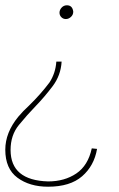

<svg xmlns="http://www.w3.org/2000/svg" viewBox="-33 -543 451 726"><path d="M216 -471Q206 -471 199 -478Q192 -485 192 -495Q192 -505.5 200 -514.2Q208 -523 220 -523Q241 -523 244 -499Q244 -487 235.2 -479Q226.5 -471 216 -471ZM149 163Q79 163 33 129Q-13 95 -13 23Q-13 -41.5 36 -101.5Q54 -123 77 -144Q121 -187 154 -231Q177 -266 180 -310H200Q197 -258 166 -217Q135 -176 102.5 -142.5Q70 -109 38.5 -70.5Q7 -32 7 24Q7 139 149 143Q211 143 255.5 113Q300 83 314 18L334 20Q323 84 277.5 123.5Q232 163 149 163Z"/></svg>

Font: Argentum Sans Thin
Style: Italic
Weight: 100
Italic angle: -11°
Designer: Julieta Ulanovsky (font), Cristiano Sobral (main changes and remaster)
Foundry: Julieta Ulanovsky (font), Cristiano Sobral (main changes and remaster)
Version: Version 2.007;June 15, 2022;FontCreator 14.0.0.2814 64-bit; 